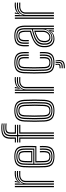

<svg xmlns="http://www.w3.org/2000/svg" viewBox="946 -1794 1016 2948"><g transform="rotate(-90 1454.0 -320.0)"><path d="M120.8 -520.5 131 -579V-600H150.2V-591.8L137.8 -554H141.2Q159.8 -579 193.1 -590.6Q226.5 -602.2 260 -602.2Q268.5 -602.2 280.5 -601.9Q292.5 -601.5 302 -600.5V-583.8Q294.2 -584.8 282.8 -585.1Q271.2 -585.5 260.2 -585.5Q215.5 -585.5 180.4 -569.8Q145.2 -554 125 -520.5ZM92.2 0V-600H111.5V-549L107 -478.2H112.2Q129 -523.5 165.6 -546.1Q202.2 -568.8 251.2 -568.8Q264 -568.8 279.5 -568.2Q295 -567.8 302 -567V-550.2Q292.8 -551 276.1 -551.4Q259.5 -551.8 246.8 -551.8Q205 -551.8 174.9 -534.8Q144.8 -517.8 128.6 -490.6Q112.5 -463.5 112.5 -433V0ZM53.5 0V-600H72.8V0ZM131 0V-434.5Q131 -479.2 162.5 -506.4Q194 -533.5 239.2 -533.5Q254.8 -533.5 271.8 -533.4Q288.8 -533.2 302 -533V-516.2Q289 -516.5 271.6 -516.6Q254.2 -516.8 239.2 -516.8Q203 -516.8 177.1 -496.2Q151.2 -475.8 151.2 -436V0Z M526.2 8Q443.2 8 403.5 -24Q363.8 -56 360.2 -133.5Q358 -185.2 357.4 -245.4Q356.8 -305.5 357.5 -363.1Q358.2 -420.8 360.2 -465.2Q364.2 -543.5 403.8 -575.8Q443.2 -608 525 -608Q607 -608 644.9 -575.9Q682.8 -543.8 686.2 -467.8Q686.5 -460.2 686.9 -438.1Q687.2 -416 687.2 -386.2Q687.2 -356.5 686.9 -325.6Q686.5 -294.8 685 -269.5H454.2Q454.5 -233 455.1 -201.9Q455.8 -170.8 456.8 -139.5Q458.5 -102 474.6 -85.8Q490.8 -69.5 526.2 -69.5Q556.5 -69.5 572 -84.8Q587.5 -100 589.5 -138.2Q590.2 -154.8 590.1 -176.2Q590 -197.8 588.8 -215.8H608.2Q609.5 -195.8 609.5 -173.9Q609.5 -152 608.8 -137.5Q606.5 -92.8 587.1 -73.4Q567.8 -54 526.2 -54Q480.5 -54 460 -73.8Q439.5 -93.5 437.5 -138.5Q436 -174.2 435.4 -212Q434.8 -249.8 434.5 -285.5H666.5Q667.8 -319.5 667.9 -357.9Q668 -396.2 667.6 -426.6Q667.2 -457 666.8 -467Q663.8 -534.2 630.9 -563.4Q598 -592.5 525 -592.5Q453 -592.5 418 -563.4Q383 -534.2 379.2 -463.2Q377.8 -423.8 377 -366Q376.2 -308.2 376.8 -247.1Q377.2 -186 379.2 -136Q382.5 -67.8 416.2 -37.6Q450 -7.5 526.2 -7.5Q597.5 -7.5 630.5 -36.9Q663.5 -66.2 666.8 -135Q667.5 -150.8 667.5 -174.1Q667.5 -197.5 666 -215.8H685.5Q687 -197.5 687 -174Q687 -150.5 686.2 -134.2Q682.5 -58 645.2 -25Q608 8 526.2 8ZM526.2 -23Q462 -23 431.8 -48.9Q401.5 -74.8 398.8 -136.2Q396.8 -181.2 396.2 -240.8Q395.8 -300.2 396.2 -359.2Q396.8 -418.2 398.8 -461.8Q401.8 -526 432.6 -551.5Q463.5 -577 525 -577Q587.5 -577 616.1 -551.5Q644.8 -526 647.5 -466.5Q647.8 -457.5 648.1 -431.2Q648.5 -405 648.5 -370.2Q648.5 -335.5 647.2 -301.2H415.2Q415.2 -257.8 415.9 -214.8Q416.5 -171.8 418 -138Q420.5 -83.8 446.1 -61.1Q471.8 -38.5 526.2 -38.5Q576.2 -38.5 600.9 -60.5Q625.5 -82.5 628 -136.2Q628.8 -151.8 628.8 -174.1Q628.8 -196.5 627.5 -215.8H647Q648.2 -196.5 648.2 -174.1Q648.2 -151.8 647.5 -135.8Q644.5 -75.2 616.4 -49.1Q588.2 -23 526.2 -23ZM415.2 -317H628.5Q629.2 -347.2 629.2 -377.6Q629.2 -408 628.9 -431.8Q628.5 -455.5 628 -465.8Q625.8 -516.8 601.9 -539.1Q578 -561.5 525 -561.5Q471.2 -561.5 446 -538.4Q420.8 -515.2 418 -460.8Q416.8 -430.5 416.1 -392.4Q415.5 -354.2 415.2 -317ZM435 -332.8Q435 -357.2 435.6 -394.1Q436.2 -431 437.5 -459.8Q439.8 -506.5 460.5 -526.2Q481.2 -546 525 -546Q567.8 -546 587.2 -527.1Q606.8 -508.2 608.8 -465.2Q609.5 -450.2 609.8 -411.5Q610 -372.8 609 -332.8ZM454.5 -348.5H589.8Q590.5 -386.2 590.1 -419.8Q589.8 -453.2 589.5 -463.5Q588 -498 573.6 -514.2Q559.2 -530.5 525 -530.5Q489.8 -530.5 474.1 -513.4Q458.5 -496.2 456.8 -459Q455.8 -430.5 455.2 -403.8Q454.8 -377 454.5 -348.5Z M740.2 -583.2V-600H797.8L797.2 -665.8Q797 -740.8 834.2 -774.4Q871.5 -808 960.5 -808Q1004.8 -808 1032.2 -801.5V-787.2Q1000.8 -792.8 960.5 -792.8Q879.5 -792.8 848 -761.5Q816.5 -730.2 816.8 -665.8L817.2 -583.2ZM836.8 0 836.2 -549.5H740.2V-566.2H836V-665.8Q836 -721.8 863.1 -749.5Q890.2 -777.2 960.5 -777.2Q1003.2 -777.2 1032.2 -772.8V-758Q1009.8 -761.5 960.5 -761.5Q900.2 -761.5 877.9 -737.2Q855.5 -713 855.5 -665.8V-566.2H1012.2V-549.5H855.8L856.2 0ZM875.2 -583.2 874.8 -665.8Q874.5 -706.5 893.2 -726.2Q912 -746 960.5 -746Q978 -746 995.2 -745.5Q1012.5 -745 1032.2 -743.2V-727.8Q1012 -729.5 994.2 -730Q976.5 -730.5 960.5 -730.5Q923.2 -730.5 908.6 -714.6Q894 -698.8 894.2 -665.8L894.8 -600H1012.2V-583.2ZM798.2 0V-515.8H740.2V-532.8H817.5V0ZM875.2 0V-532.8H1012.2V-515.8H895.2V0Z M1229.2 8Q1142 8 1103.8 -28.8Q1065.5 -65.5 1061.5 -147.5Q1057.8 -222.5 1057.5 -296.4Q1057.2 -370.2 1061.5 -452.5Q1065.8 -537.8 1105.9 -572.9Q1146 -608 1229.2 -608Q1314 -608 1353.1 -572.1Q1392.2 -536.2 1396.5 -452.2Q1400 -374.8 1400.1 -298.8Q1400.2 -222.8 1396.5 -147.5Q1392 -62.2 1351.9 -27.1Q1311.8 8 1229.2 8ZM1229.2 -7.5Q1304 -7.5 1338.5 -40.1Q1373 -72.8 1377 -148.8Q1380.5 -220.2 1380.6 -294.4Q1380.8 -368.5 1377 -451.2Q1373.2 -527 1338.9 -559.8Q1304.5 -592.5 1229.2 -592.5Q1154 -592.5 1119.4 -560Q1084.8 -527.5 1080.8 -451.2Q1076.5 -365 1076.9 -293.6Q1077.2 -222.2 1080.8 -148.5Q1084.5 -73.2 1118.8 -40.4Q1153 -7.5 1229.2 -7.5ZM1229.2 -23Q1162.2 -23 1132.9 -53Q1103.5 -83 1100 -150Q1096.5 -226 1096.2 -297.1Q1096 -368.2 1100.2 -450.2Q1103.8 -519.2 1134.2 -548.1Q1164.8 -577 1229.2 -577Q1294 -577 1324.1 -547.9Q1354.2 -518.8 1357.5 -450.5Q1361.2 -370.8 1361.4 -299.1Q1361.5 -227.5 1357.5 -149.8Q1354 -81.8 1324.1 -52.4Q1294.2 -23 1229.2 -23ZM1229.2 -38.5Q1284.5 -38.5 1309.9 -64.6Q1335.2 -90.8 1338.2 -151.5Q1341.8 -223.8 1341.9 -294.4Q1342 -365 1338.2 -449Q1335.5 -511 1309.2 -536.2Q1283 -561.5 1229.2 -561.5Q1172.2 -561.5 1147.4 -534.8Q1122.5 -508 1119.5 -448.8Q1115.8 -372.8 1115.6 -302Q1115.5 -231.2 1119.5 -150.5Q1122.5 -90.2 1148.1 -64.4Q1173.8 -38.5 1229.2 -38.5ZM1229.2 -54Q1183.5 -54 1162.5 -76.6Q1141.5 -99.2 1138.8 -151Q1135.2 -229.5 1135.1 -299.4Q1135 -369.2 1138.8 -448.2Q1141.5 -501.5 1163 -523.8Q1184.5 -546 1229.2 -546Q1274.5 -546 1295.5 -523.4Q1316.5 -500.8 1319 -448.2Q1322.8 -363 1322.5 -292.5Q1322.2 -222 1319 -152Q1316.2 -99.2 1295.2 -76.6Q1274.2 -54 1229.2 -54ZM1229.2 -69.5Q1264.5 -69.5 1280.9 -88.9Q1297.2 -108.2 1299.5 -152.8Q1303 -224.8 1303.2 -292.9Q1303.5 -361 1299.5 -447.2Q1297.5 -491 1281.4 -510.8Q1265.2 -530.5 1229.2 -530.5Q1192.8 -530.5 1176.6 -510.6Q1160.5 -490.8 1158.2 -447.5Q1154.5 -367.5 1154.5 -299.6Q1154.5 -231.8 1158.2 -151.8Q1160.5 -108.5 1176.8 -89Q1193 -69.5 1229.2 -69.5Z M1562.8 -520.5 1573 -579V-600H1592.2V-591.8L1579.8 -554H1583.2Q1601.8 -579 1635.1 -590.6Q1668.5 -602.2 1702 -602.2Q1710.5 -602.2 1722.5 -601.9Q1734.5 -601.5 1744 -600.5V-583.8Q1736.2 -584.8 1724.8 -585.1Q1713.2 -585.5 1702.2 -585.5Q1657.5 -585.5 1622.4 -569.8Q1587.2 -554 1567 -520.5ZM1534.2 0V-600H1553.5V-549L1549 -478.2H1554.2Q1571 -523.5 1607.6 -546.1Q1644.2 -568.8 1693.2 -568.8Q1706 -568.8 1721.5 -568.2Q1737 -567.8 1744 -567V-550.2Q1734.8 -551 1718.1 -551.4Q1701.5 -551.8 1688.8 -551.8Q1647 -551.8 1616.9 -534.8Q1586.8 -517.8 1570.6 -490.6Q1554.5 -463.5 1554.5 -433V0ZM1495.5 0V-600H1514.8V0ZM1573 0V-434.5Q1573 -479.2 1604.5 -506.4Q1636 -533.5 1681.2 -533.5Q1696.8 -533.5 1713.8 -533.4Q1730.8 -533.2 1744 -533V-516.2Q1731 -516.5 1713.6 -516.6Q1696.2 -516.8 1681.2 -516.8Q1645 -516.8 1619.1 -496.2Q1593.2 -475.8 1593.2 -436V0Z M1968 8Q1882.5 8 1844.6 -25.4Q1806.8 -58.8 1802.8 -134.8Q1799 -220 1799 -302.5Q1799 -385 1802.8 -464.2Q1807 -543.5 1846.5 -575.8Q1886 -608 1967 -608Q2049.5 -608 2088.2 -576.2Q2127 -544.5 2129 -467.8Q2129.5 -450.8 2129.4 -428.8Q2129.2 -406.8 2128 -386H2109.8Q2110.8 -402 2110.5 -422.5Q2110.2 -443 2109.8 -467.2Q2107.8 -534.2 2074.5 -563.4Q2041.2 -592.5 1967 -592.5Q1893.2 -592.5 1859.6 -562.5Q1826 -532.5 1822.2 -463.2Q1818.5 -389 1818.4 -307.5Q1818.2 -226 1822.2 -135.2Q1825.5 -66.8 1859.8 -37.1Q1894 -7.5 1968 -7.5Q2041 -7.5 2073.9 -37.4Q2106.8 -67.2 2109.8 -135Q2110.8 -159.2 2110.5 -179.5Q2110.2 -199.8 2108.8 -215.8H2128Q2131.2 -184 2129 -134.2Q2125.8 -58 2088.2 -25Q2050.8 8 1968 8ZM1968 -23Q1904.2 -23 1874.4 -49.5Q1844.5 -76 1841.8 -136.2Q1837.8 -227.2 1837.9 -306.2Q1838 -385.2 1841.5 -461.8Q1844.8 -526 1875.4 -551.5Q1906 -577 1967 -577Q2030 -577 2059.4 -552Q2088.8 -527 2090.2 -466.8Q2091 -444 2091.1 -424.1Q2091.2 -404.2 2090 -386H2071Q2072 -402.2 2071.8 -422.8Q2071.5 -443.2 2071 -466.2Q2069.5 -519.5 2043.9 -540.5Q2018.2 -561.5 1967 -561.5Q1913.2 -561.5 1888.5 -538.2Q1863.8 -515 1861 -460.8Q1857.2 -381.2 1857.2 -303.6Q1857.2 -226 1861 -137.8Q1863.5 -85.5 1888.5 -62Q1913.5 -38.5 1968 -38.5Q2019 -38.5 2043.8 -61Q2068.5 -83.5 2071 -135.8Q2072 -157 2071.9 -176.9Q2071.8 -196.8 2070.2 -215.8H2089.5Q2092.2 -180.5 2090.2 -135.2Q2087.8 -76 2059.2 -49.5Q2030.8 -23 1968 -23ZM1968 -54Q1923 -54 1902.6 -74.5Q1882.2 -95 1880.2 -138.5Q1876.5 -229.5 1876.5 -303.6Q1876.5 -377.8 1880.2 -460.2Q1882.5 -506 1902.8 -526Q1923 -546 1967 -546Q2010 -546 2030.2 -527.8Q2050.5 -509.5 2051.8 -464.8Q2052 -448 2052.2 -426.4Q2052.5 -404.8 2051.2 -386H2031.8Q2033 -405 2032.9 -424.8Q2032.8 -444.5 2032.2 -464.5Q2031.5 -499.5 2016.4 -515Q2001.2 -530.5 1967 -530.5Q1932.8 -530.5 1917 -513.6Q1901.2 -496.8 1899.5 -458Q1896 -379 1896 -304Q1896 -229 1899.8 -139.5Q1901.2 -103.8 1917.4 -86.6Q1933.5 -69.5 1968 -69.5Q2001 -69.5 2016 -86.8Q2031 -104 2032.2 -137.8Q2033.8 -176.8 2031.8 -215.8H2051Q2052 -198.8 2052.2 -178.2Q2052.5 -157.8 2051.8 -137.2Q2050 -94.5 2030.4 -74.2Q2010.8 -54 1968 -54ZM1984.5 24.8H1999L2004 59Q2011.8 115 1987.4 141.2Q1963 167.5 1902.2 167.5H1880V151.2H1902.2Q1954.2 151.2 1975.1 129Q1996 106.8 1989.2 59ZM1929.5 24.8H1943.2L1948.2 53.8Q1956.8 102.2 1902.2 102.2H1880V86.5H1902.2Q1939 86.5 1934 53.8ZM1956.5 24.8H1971.2L1976.2 56.5Q1982.2 96.8 1964.5 115.9Q1946.8 135 1902.2 135H1880V118.5H1902.2Q1938 118.5 1952.1 103.6Q1966.2 88.8 1961.5 56.5Z M2515.8 0V-446.5Q2515.8 -519.8 2486.1 -556.1Q2456.5 -592.5 2379.5 -592.5Q2310.5 -592.5 2274.9 -565.2Q2239.2 -538 2236.2 -468.2Q2235.5 -447.2 2235.6 -427.1Q2235.8 -407 2237 -386H2218Q2216.5 -409 2216.2 -428Q2216 -447 2217 -469Q2220 -543.5 2258.2 -575.8Q2296.5 -608 2379.5 -608Q2468.5 -608 2501.8 -567.2Q2535 -526.5 2535 -446.5V0ZM2477 0V-51.5L2481 -122.2H2476.5Q2459.2 -76.5 2424.4 -49.5Q2389.5 -22.5 2340 -22.8Q2298.5 -22.8 2272.1 -48.5Q2245.8 -74.2 2242 -120Q2240.5 -141 2241.5 -163Q2244.8 -215.8 2269.6 -246.8Q2294.5 -277.8 2346.2 -299.8Q2370 -309.5 2406.9 -320.8Q2443.8 -332 2477 -340V-446.5Q2477 -501 2456.5 -531.2Q2436 -561.5 2379.5 -561.5Q2328 -561.5 2302.5 -539.2Q2277 -517 2275 -465.8Q2274.5 -450.8 2274.4 -429.4Q2274.2 -408 2275.8 -386H2256.5Q2255 -407 2255 -428.6Q2255 -450.2 2255.5 -466Q2258 -524.8 2287 -550.9Q2316 -577 2379.5 -577Q2445.5 -577 2470.9 -544.1Q2496.2 -511.2 2496.2 -446.5V0ZM2330.2 8Q2276.2 8 2242.4 -24.4Q2208.5 -56.8 2203.5 -117.2Q2201.5 -141.5 2203 -166Q2206.8 -224.8 2236.9 -262.8Q2267 -300.8 2332.5 -329.5Q2355.8 -339.8 2379.8 -348.5Q2403.8 -357.2 2438.2 -366.2V-446.5Q2438.2 -485.5 2425.6 -508Q2413 -530.5 2379.5 -530.5Q2346.2 -530.5 2330.6 -513.6Q2315 -496.8 2313.8 -463.8Q2313.2 -452.5 2313.1 -430.6Q2313 -408.8 2314 -386H2294.8Q2293.8 -408.2 2293.8 -429.6Q2293.8 -451 2294.2 -465.2Q2296 -507.2 2316.8 -526.6Q2337.5 -546 2379.5 -546Q2424.8 -546 2441.1 -519.4Q2457.5 -492.8 2457.5 -446.5V-353.2Q2425.8 -344.5 2394.5 -334.5Q2363.2 -324.5 2339.5 -314.8Q2227 -268 2222.2 -164.5Q2221.8 -153.5 2221.8 -141.9Q2221.8 -130.2 2222.8 -118.8Q2226.8 -67.2 2256.2 -37.2Q2285.8 -7.2 2335.2 -7.2Q2380.8 -7.2 2411.9 -26.6Q2443 -46 2463.5 -80H2468L2459.2 -21.5V0H2440L2439.8 -8.8L2451.5 -46.5H2447.8Q2405.8 8 2330.2 8ZM2345.8 -38Q2385.8 -38 2415.1 -57.1Q2444.5 -76.2 2460.5 -105.9Q2476.5 -135.5 2476.5 -167.5V-323.8Q2444.8 -316.2 2410.5 -305.6Q2376.2 -295 2353 -284.5Q2308.8 -264.2 2286.8 -236Q2264.8 -207.8 2261 -160.2Q2259.5 -140.5 2261.5 -121.2Q2265.8 -83.2 2287.2 -60.6Q2308.8 -38 2345.8 -38ZM2349.8 -54.5Q2319.2 -54.5 2301.2 -73.8Q2283.2 -93 2280.5 -123.5Q2279 -141.8 2280.2 -158.8Q2283 -202 2302.4 -226.9Q2321.8 -251.8 2359.8 -269.5Q2406.5 -291 2457 -303.8V-166Q2457 -121.8 2427.6 -88.1Q2398.2 -54.5 2349.8 -54.5ZM2352 -69.5Q2388.5 -69.5 2413 -97.6Q2437.5 -125.8 2437.5 -164.5V-283.5Q2403 -272 2367 -254.8Q2332 -237.8 2316.6 -215.9Q2301.2 -194 2299.5 -158Q2298.5 -141.8 2300 -125Q2302 -102 2315.5 -85.8Q2329 -69.5 2352 -69.5Z M2706.8 -520.5 2717 -579V-600H2736.2V-591.8L2723.8 -554H2727.2Q2745.8 -579 2779.1 -590.6Q2812.5 -602.2 2846 -602.2Q2854.5 -602.2 2866.5 -601.9Q2878.5 -601.5 2888 -600.5V-583.8Q2880.2 -584.8 2868.8 -585.1Q2857.2 -585.5 2846.2 -585.5Q2801.5 -585.5 2766.4 -569.8Q2731.2 -554 2711 -520.5ZM2678.2 0V-600H2697.5V-549L2693 -478.2H2698.2Q2715 -523.5 2751.6 -546.1Q2788.2 -568.8 2837.2 -568.8Q2850 -568.8 2865.5 -568.2Q2881 -567.8 2888 -567V-550.2Q2878.8 -551 2862.1 -551.4Q2845.5 -551.8 2832.8 -551.8Q2791 -551.8 2760.9 -534.8Q2730.8 -517.8 2714.6 -490.6Q2698.5 -463.5 2698.5 -433V0ZM2639.5 0V-600H2658.8V0ZM2717 0V-434.5Q2717 -479.2 2748.5 -506.4Q2780 -533.5 2825.2 -533.5Q2840.8 -533.5 2857.8 -533.4Q2874.8 -533.2 2888 -533V-516.2Q2875 -516.5 2857.6 -516.6Q2840.2 -516.8 2825.2 -516.8Q2789 -516.8 2763.1 -496.2Q2737.2 -475.8 2737.2 -436V0Z"/></g></svg>

Font: Big Shoulders Inline Text SemiBold
Style: Regular
Weight: 600
Designer: Patric King
Foundry: XO Type Co
Version: Version 1.000